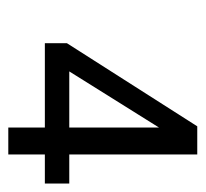

<svg xmlns="http://www.w3.org/2000/svg" viewBox="-36 -450 482 449"><g transform="rotate(90 204.5 -225.0)"><path d="M408.7 -89.4V-146.5H340.8V-445.8H274.9L80.6 -141.1V-89.4H277.8V-3.9H340.8V-89.4ZM277.8 -146.5H146.5L277.8 -356.4Z"/></g></svg>

Font: ML-NILA01_NewLipi
Style: Regular
Weight: 400
Designer: CLT@C-DIT
Version: Version ML-NILA01_NewLipi 2.